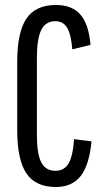

<svg xmlns="http://www.w3.org/2000/svg" viewBox="-20 -735 414 770"><path d="M204 15Q123 15 86 -39.5Q49 -94 49 -214V-486Q49 -606 86 -660.5Q123 -715 204 -715Q269 -715 302.5 -676.5Q336 -638 343 -555L270 -537Q265 -598 249 -624Q233 -650 202 -650Q163 -650 145.5 -615Q128 -580 128 -503V-193Q128 -118 145.5 -84Q163 -50 202 -50Q237 -50 254.5 -78.5Q272 -107 277 -177L347 -168Q338 -73 303.5 -29Q269 15 204 15Z"/></svg>

Font: Pathway Gothic One
Style: Regular
Weight: 400
Version: Version 1.003; ttfautohint (v1.8.4.7-5d5b);gftools[0.9.26]